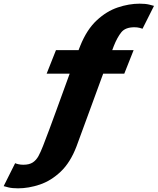

<svg xmlns="http://www.w3.org/2000/svg" viewBox="-194 -804 859 1046"><path d="M-95.5 222Q-127 222 -147.8 217Q-168.5 212 -174 210L-111.5 85Q-107 87.5 -94.5 90.5Q-82 93.5 -67 93.5Q-34.5 93.5 -15.5 81Q3.5 68.5 15.8 45.8Q28 23 40.5 -9Q74.5 -96.5 111.8 -199.8Q149 -303 185.5 -402.5H60L111 -531H234Q239 -543.5 243.5 -555Q279 -643 332.8 -693Q386.5 -743 447.8 -763.5Q509 -784 566.5 -784Q598 -784 618.8 -779Q639.5 -774 645 -772L582.5 -647.5Q578 -649.5 565.5 -652.5Q553 -655.5 538 -655.5Q489 -655.5 467 -628.2Q445 -601 426 -553.5Q422 -542.5 417.5 -531H534L483 -402.5H368Q331 -302.5 293.5 -199Q256 -95.5 223 -7Q189.5 81 136.8 131Q84 181 23 201.5Q-38 222 -95.5 222Z"/></svg>

Font: Epilogue ExtraBold
Style: Italic
Weight: 800
Italic angle: -12°
Designer: Tyler Finck
Foundry: Etcetera Type Co
Version: Version 2.111; ttfautohint (v1.8.3)